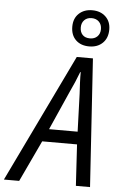

<svg xmlns="http://www.w3.org/2000/svg" viewBox="-124 -1025 666 1069"><g transform="rotate(5 208.5 -491.0)"><path d="M-60.5 0 284.2 -715.3H374.5L420.9 0H341.8L328.1 -230.5H133.3L24.9 0ZM165.5 -301.3H325.2L317.9 -512.2Q315.9 -542.5 314.5 -574.7Q313 -606.9 313.5 -632.8H310.5Q300.3 -606 287.4 -575.2Q274.4 -544.4 258.3 -510.7ZM347.7 -779.8Q300.8 -779.8 272.7 -806.9Q244.6 -834 244.6 -881.3Q244.6 -927.7 273.4 -954.8Q302.2 -981.9 347.7 -981.9Q394 -981.9 422.6 -954.8Q451.2 -927.7 451.2 -882.8Q451.2 -835.4 422.6 -807.6Q394 -779.8 347.7 -779.8ZM348.1 -824.7Q373.5 -824.7 389.2 -840.1Q404.8 -855.5 404.8 -881.3Q404.8 -906.7 389.2 -922.4Q373.5 -938 348.1 -938Q322.8 -938 307.4 -922.4Q292 -906.7 292 -881.3Q292 -855.5 306.4 -840.1Q320.8 -824.7 348.1 -824.7Z"/></g></svg>

Font: Open Sans SemiCondensed
Style: Italic
Weight: 400
Width: 4
Italic angle: -12°
Designer: Monotype Design Team
Foundry: Monotype Imaging Inc.
Version: Version 3.000